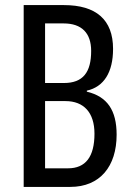

<svg xmlns="http://www.w3.org/2000/svg" viewBox="-20 -734 517 754"><path d="M73 -714V0H256C373 0 438 -81 438 -205C438 -301 401 -355 321 -374V-378C388 -393 424 -450 424 -542C424 -657 357 -714 231 -714ZM157 -408V-642H230C301 -642 338 -604 338 -534C338 -450 306 -408 231 -408ZM157 -337H237C309 -337 351 -292 351 -209C351 -118 316 -73 247 -73H157Z"/></svg>

Font: Noto Sans UI Condensed
Style: Regular
Weight: 400
Width: 3
Designer: Monotype Design Team
Foundry: Monotype Imaging Inc.
Version: Version 1.901